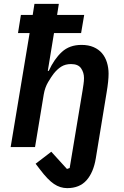

<svg xmlns="http://www.w3.org/2000/svg" viewBox="-20 -760 640 992"><path d="M327 212Q291 212 259 190.5Q227 169 187 116L164 86L245 24L326 113L340 108L407 -295Q409 -309 411.5 -325Q414 -341 414 -357Q414 -385 399 -407Q384 -429 347 -429Q318 -429 297 -416Q276 -403 257 -379Q246 -365 229 -336.5Q212 -308 206 -272L161 0H35L133 -589H73L88 -683H149L158 -740H284L275 -683H415L399 -589H259L227 -394H232Q260 -455 299.5 -491.5Q339 -528 401 -528Q437 -528 463.5 -516.5Q490 -505 507 -485Q524 -465 532.5 -437.5Q541 -410 541 -379Q541 -342 531 -283L475 58Q463 131 427 171.5Q391 212 327 212Z"/></svg>

Font: IBM Plex Mono SemiBold
Style: Italic
Weight: 600
Italic angle: -9°
Monospace: yes
Designer: Mike Abbink, Paul van der Laan, Pieter van Rosmalen
Foundry: Bold Monday
Version: Version 2.3